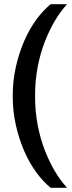

<svg xmlns="http://www.w3.org/2000/svg" viewBox="-20 -770 344 920"><path d="M148 -310Q148 -385 161 -451.5Q174 -518 196.5 -574.5Q219 -631 245.5 -674.5Q272 -718 299 -747V-750H223Q187 -721 154 -676Q121 -631 96 -573.5Q71 -516 56 -449.5Q41 -383 41 -310Q41 -237 56 -170.5Q71 -104 96 -46.5Q121 11 154 56Q187 101 223 130H299V127Q272 98 245.5 54.5Q219 11 196.5 -45.5Q174 -102 161 -168.5Q148 -235 148 -310Z"/></svg>

Font: Roboto Serif 28pt Condensed Medium
Style: Regular
Weight: 500
Width: 3
Designer: Greg Gazdowicz
Foundry: Commercial Type
Version: Version 1.008